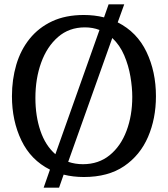

<svg xmlns="http://www.w3.org/2000/svg" viewBox="-20 -801 773 884"><path d="M181 63 210 -20Q122 -64 78.5 -154.5Q35 -245 35 -358Q35 -435 55 -503Q75 -571 116.5 -622.5Q158 -674 220 -703Q282 -732 366 -732Q415 -732 459 -721L480 -781H552L522 -698Q611 -653 654.5 -562Q698 -471 698 -358Q698 -255 661.5 -170.5Q625 -86 551.5 -36Q478 14 366 14Q317 14 273 3L252 63ZM143 -350Q143 -267 166 -199Q189 -131 235 -91L438 -663Q407 -675 371 -675Q298 -675 247 -630.5Q196 -586 169.5 -512.5Q143 -439 143 -350ZM362 -45Q434 -45 485 -86.5Q536 -128 562.5 -198.5Q589 -269 589 -355Q589 -398 580.5 -448.5Q572 -499 552 -546Q532 -593 497 -626L294 -56Q326 -45 362 -45Z"/></svg>

Font: Gabriela
Style: Regular
Weight: 400
Designer: Eduardo Rodriguez Tunni
Foundry: Eduardo Rodriguez Tunni
Version: Version 2.001;gftools[0.9.26]